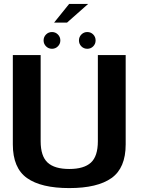

<svg xmlns="http://www.w3.org/2000/svg" viewBox="-20 -956 720 980"><path d="M333.5 4Q477 4 549.2 -47.2Q621.5 -98.5 621.5 -219V-675H479.5V-235Q479.5 -158.5 444 -126Q408.5 -93.5 333.5 -93.5Q258.5 -93.5 223 -126.2Q187.5 -159 187.5 -235V-675H45.5V-219Q45.5 -98.5 117.8 -47.2Q190 4 333.5 4ZM245.5 -707Q263 -707 275.5 -719.5Q288 -732 288 -749.5Q288 -767.5 275.5 -780Q263 -792.5 245.5 -792.5Q227.5 -792.5 215 -780Q202.5 -767.5 202.5 -749.5Q202.5 -732 215 -719.5Q227.5 -707 245.5 -707ZM425.5 -707Q443.5 -707 455.8 -719.5Q468 -732 468 -749.5Q468 -767.5 455.8 -780Q443.5 -792.5 425.5 -792.5Q408 -792.5 395.5 -780Q383 -767.5 383 -749.5Q383 -732 395.2 -719.5Q407.5 -707 425.5 -707ZM256 -840.5H322L430 -936H333Z"/></svg>

Font: Anybody Thin SemiBold
Style: Regular
Weight: 600
Version: Version 1.113;gftools[0.9.25]